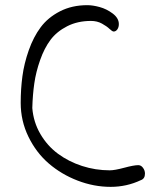

<svg xmlns="http://www.w3.org/2000/svg" viewBox="-20 -727 601 743"><path d="M317.9 -707Q338.9 -707 365.7 -699.7Q392.6 -692.4 416.3 -674.6Q439.9 -656.7 439.9 -633.8Q439.9 -621.6 434.1 -613.3Q428.2 -605 419.9 -605Q414.6 -605 403.8 -615.2Q393.1 -625.5 374.5 -635.7Q356 -646 332 -646Q280.3 -646 240 -625.5Q199.7 -605 175.5 -572.8Q151.4 -540.5 135.3 -494.6Q119.1 -448.7 112.8 -404.5Q106.4 -360.4 105 -309.1Q109.4 -254.4 136.2 -208.5Q163.1 -162.6 204.3 -132.1Q245.6 -101.6 297.6 -84.7Q349.6 -67.9 404.8 -67.9Q423.8 -67.9 460.9 -77.9Q498 -87.9 515.1 -87.9Q525.9 -87.9 533.4 -77.6Q541 -67.4 541 -55.2Q541 -35.2 524.9 -29.8Q470.2 -3.9 408.2 -3.9Q343.3 -3.9 280.5 -28.1Q217.8 -52.2 168.9 -94.2Q120.1 -136.2 90.1 -197.8Q60.1 -259.3 60.1 -329.1Q60.1 -382.3 66.7 -431.6Q73.2 -481 91.3 -532.5Q109.4 -584 137.5 -621.6Q165.5 -659.2 211.9 -683.1Q258.3 -707 317.9 -707Z"/></svg>

Font: Zhizn
Style: Regular
Weight: 400
Designer: Peter Zharnov
Foundry: Peter Zharnov
Version: Version 1.000